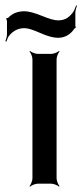

<svg xmlns="http://www.w3.org/2000/svg" viewBox="-42 -685 308 716"><path d="M169 -20V-464C169 -473 175 -488 180 -493L178 -495C173 -490 158 -484 149 -484H99C90 -484 75 -490 70 -495L68 -493C73 -488 79 -473 79 -464V-20C79 -11 73 4 68 9L70 11C75 6 90 0 99 0H149C158 0 173 6 178 11L180 9C175 4 169 -11 169 -20ZM174 -609C161 -609 141 -615 114 -626C87 -637 65 -643 49 -643C24 -643 4 -635 -11 -619C-13 -618 -16 -617 -17 -618L-19 -614C-18 -613 -16 -609 -16 -607V-556C-16 -548 -20 -537 -22 -531L-18 -530C-16 -536 -13 -546 -7 -553C8 -571 27 -580 49 -580C62 -580 81 -574 108 -562C135 -550 157 -544 174 -544C200 -544 221 -556 236 -579C237 -580 239 -581 239 -580L241 -584C241 -584 239 -587 239 -588V-637C239 -647 243 -657 245 -664L242 -665C239 -658 236 -647 230 -639C217 -622 203 -609 174 -609Z"/></svg>

Font: Gamestation Storm
Style: Regular
Weight: 400
Designer: Jonas Hecksher
Foundry: Jonas Hecksher, Playtypeª, e-types AS
Version: Version 1.003